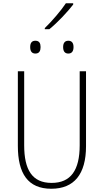

<svg xmlns="http://www.w3.org/2000/svg" viewBox="-20 -1153 640 1183"><path d="M256 -980V-973H284C336 -1015 398 -1082 431 -1125V-1133H386C358 -1090 298 -1020 256 -980ZM401 -823C425 -823 433 -841 433 -863C433 -885 425 -902 401 -902C378 -902 369 -886 369 -863C369 -839 378 -823 401 -823ZM198 -823C223 -823 230 -841 230 -863C230 -885 223 -902 198 -902C175 -902 166 -887 166 -863C166 -839 175 -823 198 -823ZM296 10C437 10 510 -80 510 -252V-714H471V-258C471 -104 416 -26 298 -26C178 -26 129 -107 129 -258V-714H90V-254C90 -84 152 10 296 10Z"/></svg>

Font: Noto Sans Mono ExtraLight
Style: Regular
Weight: 200
Designer: Monotype Design Team
Foundry: Monotype Imaging Inc.
Version: Version 2.014